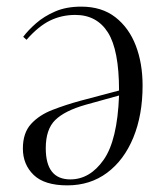

<svg xmlns="http://www.w3.org/2000/svg" viewBox="-20 -545 496 579"><path d="M183 14Q114 14 81.5 -17.5Q49 -49 49 -97Q49 -144 73.5 -171Q98 -198 138 -213.5Q178 -229 222 -241L339 -272Q339 -394 305.5 -447Q272 -500 207 -500Q166 -500 131 -483Q96 -466 60 -425L50 -434Q65 -454 89 -475Q113 -496 146.5 -510.5Q180 -525 225 -525Q287 -525 328 -493Q369 -461 389.5 -407.5Q410 -354 410 -287Q410 -198 382 -130Q354 -62 303 -24Q252 14 183 14ZM192 -4Q251 -4 292.5 -63Q334 -122 339 -257L238 -229Q175 -211 146.5 -183Q118 -155 118 -98Q118 -4 192 -4Z"/></svg>

Font: Literata 72pt Light
Style: Italic
Weight: 300
Italic angle: -2°
Designer: Latin by Veronika Burian and Jose Scaglione. Greek by Irene Vlachou. Cyrillic by Vera Evstafieva
Foundry: TypeTogether
Version: Version 3.002